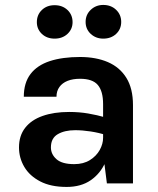

<svg xmlns="http://www.w3.org/2000/svg" viewBox="-20 -724 625 758"><path d="M402 0 387 -118V-313Q387 -364 366.2 -388.5Q345.5 -413 296 -413Q267.5 -413 246.8 -404.8Q226 -396.5 214.5 -380.5Q203 -364.5 203 -342H74Q74 -397 100.5 -431.8Q127 -466.5 176.8 -482.8Q226.5 -499 296 -499Q359 -499 406 -478.8Q453 -458.5 479 -416.5Q505 -374.5 505 -309V0ZM243 14Q180.5 14 138.8 -7.8Q97 -29.5 76 -65Q55 -100.5 55 -142Q55 -188 79.2 -219.2Q103.5 -250.5 148 -266.2Q192.5 -282 253 -282Q292.5 -282 327.8 -276Q363 -270 398 -260V-191Q370.5 -200 338 -205Q305.5 -210 277 -210Q235 -210 208 -194.2Q181 -178.5 181 -142Q181 -115 203 -95.5Q225 -76 273 -76Q309.5 -76 335 -92Q360.5 -108 373.8 -132Q387 -156 387 -180H415Q415 -127.5 395.8 -83.2Q376.5 -39 338.2 -12.5Q300 14 243 14ZM387.5 -571.5Q358.5 -571.5 338.2 -590.2Q318 -609 318 -637.5Q318 -666 338.2 -685.2Q358.5 -704.5 387.5 -704.5Q418.5 -704.5 438.5 -685.2Q458.5 -666 458.5 -637.5Q458.5 -609 438.5 -590.2Q418.5 -571.5 387.5 -571.5ZM195.5 -571.5Q165 -571.5 145.2 -590.2Q125.5 -609 125.5 -636.5Q125.5 -665.5 145.2 -684.5Q165 -703.5 195.5 -703.5Q226.5 -703.5 246.5 -684.5Q266.5 -665.5 266.5 -636.5Q266.5 -609 246.5 -590.2Q226.5 -571.5 195.5 -571.5Z"/></svg>

Font: Karla ExtraLight
Style: Bold
Weight: 700
Version: Version 2.001